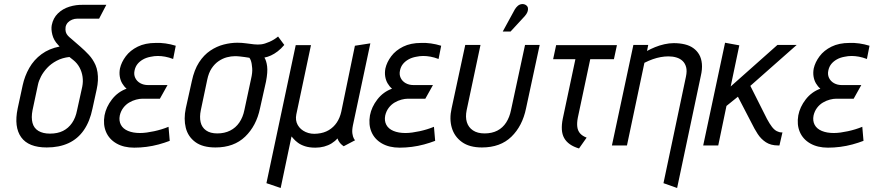

<svg xmlns="http://www.w3.org/2000/svg" viewBox="-20 -725 4354 957"><path d="M365 -632H474L510 -701H396Q359 -702 325.5 -691.5Q292 -681 268.5 -658Q245 -635 238 -600Q234 -579 241 -551.5Q248 -524 269 -502L277 -493Q225 -483 187 -455Q149 -427 126 -386.5Q103 -346 93 -300L68 -184Q49 -92 85.5 -41Q122 10 213 10Q275 10 321.5 -11.5Q368 -33 398 -76.5Q428 -120 441 -184L462 -280Q467 -303 468 -324Q469 -345 466 -365Q463 -385 456 -401Q443 -430 423 -451.5Q403 -473 380.5 -492.5Q358 -512 335 -532Q326 -539 318.5 -547Q311 -555 308 -565.5Q305 -576 307 -591Q310 -604 318.5 -613Q327 -622 339.5 -627Q352 -632 365 -632ZM390 -293 364 -175Q357 -138 339 -112Q321 -86 294 -72.5Q267 -59 229 -59Q194 -59 171.5 -72.5Q149 -86 142 -112.5Q135 -139 142 -175L169 -302Q173 -322 184.5 -344Q196 -366 215 -386.5Q234 -407 262 -422Q290 -437 326 -441L345 -426Q365 -410 376.5 -388.5Q388 -367 391.5 -342.5Q395 -318 390 -293Z M843 -431 856 -497Q830 -505 805 -508.5Q780 -512 756 -511Q704 -511 666.5 -492.5Q629 -474 607 -444.5Q585 -415 578 -384Q574 -363 577 -344Q580 -325 589 -309.5Q598 -294 611 -283Q567 -267 538 -229.5Q509 -192 501 -150Q493 -104 508.5 -67.5Q524 -31 560.5 -10Q597 11 649 11Q679 11 710 7Q741 3 770.5 -5Q800 -13 826 -23L820 -93Q803 -86 785 -80.5Q767 -75 748.5 -71Q730 -67 712 -64.5Q694 -62 678 -62Q643 -62 618 -72.5Q593 -83 582.5 -103Q572 -123 577 -149Q582 -171 594.5 -187.5Q607 -204 624 -214Q641 -224 658.5 -228.5Q676 -233 690 -233H777L815 -301H718Q696 -301 679 -310.5Q662 -320 654 -337Q646 -354 651 -375Q655 -393 665.5 -406Q676 -419 692.5 -428.5Q709 -438 731 -442Q749 -446 766.5 -446Q784 -446 803 -442.5Q822 -439 843 -431Z M1397 -501 1366 -543Q1347 -527 1323 -516.5Q1299 -506 1282 -504Q1266 -502 1246.5 -504Q1227 -506 1206.5 -509Q1186 -512 1163 -512Q1130 -512 1095 -503Q1060 -494 1028 -472.5Q996 -451 972 -414Q948 -377 936 -320L906 -185Q895 -132 906 -88Q917 -44 953.5 -17Q990 10 1054 10Q1146 10 1202 -44Q1258 -98 1276 -185L1306 -319Q1315 -366 1311.5 -394Q1308 -422 1298 -438Q1314 -441 1330.5 -448.5Q1347 -456 1364 -469Q1381 -482 1397 -501ZM1231 -330 1198 -176Q1191 -141 1173 -114.5Q1155 -88 1127 -74Q1099 -60 1063 -60Q1028 -60 1007 -75Q986 -90 980 -116Q974 -142 981 -176L1013 -328Q1020 -362 1035 -384.5Q1050 -407 1070 -420.5Q1090 -434 1111 -439.5Q1132 -445 1151 -445Q1164 -445 1176.5 -443.5Q1189 -442 1200.5 -440.5Q1212 -439 1223 -437Q1227 -432 1230 -424Q1233 -416 1234.5 -406.5Q1236 -397 1237 -385.5Q1238 -374 1236.5 -360.5Q1235 -347 1231 -330Z M1739 -100 1826 -509 1749 -497 1681 -168Q1674 -137 1658.5 -114Q1643 -91 1619 -76.5Q1595 -62 1563 -59Q1530 -55 1503.5 -67Q1477 -79 1464 -102Q1451 -125 1457 -155L1530 -500H1454L1308 188L1379 212L1433 -45Q1436 -42 1443.5 -33Q1451 -24 1465 -13.5Q1479 -3 1500.5 4Q1522 11 1552 11Q1575 11 1595.5 5.5Q1616 0 1633 -10.5Q1650 -21 1662 -35Q1666 -24 1672 -16Q1678 -8 1684 -3Q1690 2 1693 4L1750 -26Q1748 -27 1743.5 -35Q1739 -43 1736.5 -59Q1734 -75 1739 -100Z M2166 -431 2179 -497Q2153 -505 2128 -508.5Q2103 -512 2079 -511Q2027 -511 1989.5 -492.5Q1952 -474 1930 -444.5Q1908 -415 1901 -384Q1897 -363 1900 -344Q1903 -325 1912 -309.5Q1921 -294 1934 -283Q1890 -267 1861 -229.5Q1832 -192 1824 -150Q1816 -104 1831.5 -67.5Q1847 -31 1883.5 -10Q1920 11 1972 11Q2002 11 2033 7Q2064 3 2093.5 -5Q2123 -13 2149 -23L2143 -93Q2126 -86 2108 -80.5Q2090 -75 2071.5 -71Q2053 -67 2035 -64.5Q2017 -62 2001 -62Q1966 -62 1941 -72.5Q1916 -83 1905.5 -103Q1895 -123 1900 -149Q1905 -171 1917.5 -187.5Q1930 -204 1947 -214Q1964 -224 1981.5 -228.5Q1999 -233 2013 -233H2100L2138 -301H2041Q2019 -301 2002 -310.5Q1985 -320 1977 -337Q1969 -354 1974 -375Q1978 -393 1988.5 -406Q1999 -419 2015.5 -428.5Q2032 -438 2054 -442Q2072 -446 2089.5 -446Q2107 -446 2126 -442.5Q2145 -439 2166 -431Z M2602 -185 2670 -501H2597L2527 -176Q2520 -141 2503 -114.5Q2486 -88 2459 -74Q2432 -60 2395 -60Q2360 -60 2337.5 -75Q2315 -90 2307 -116Q2299 -142 2306 -176L2375 -501H2299L2231 -185Q2219 -132 2232 -88Q2245 -44 2282.5 -17Q2320 10 2382 10Q2474 10 2529 -43.5Q2584 -97 2602 -185ZM2596 -645Q2605 -655 2609 -665.5Q2613 -676 2611.5 -685Q2610 -694 2601 -700Q2591 -706 2580 -704.5Q2569 -703 2560.5 -695.5Q2552 -688 2546 -678L2486 -568H2525Z M2860 -138 2922 -430H3040L3055 -500H2752L2737 -430H2848L2785 -133Q2779 -103 2780.5 -79Q2782 -55 2792 -37Q2802 -19 2820.5 -6Q2839 7 2866 15L2904 -39Q2883 -47 2871.5 -60Q2860 -73 2857.5 -92.5Q2855 -112 2860 -138Z M3399 -343 3287 188 3355 212 3473 -346Q3481 -380 3478.5 -407Q3476 -434 3465 -453Q3454 -472 3436 -485Q3418 -498 3393 -504Q3368 -510 3338 -510Q3316 -510 3291.5 -504.5Q3267 -499 3245 -490Q3223 -481 3205 -471L3211 -501H3137L3030 0H3105L3192 -412Q3214 -423 3234 -430Q3254 -437 3273.5 -440.5Q3293 -444 3312 -444Q3333 -444 3351.5 -438.5Q3370 -433 3382.5 -421Q3395 -409 3400 -390Q3405 -371 3399 -343Z M3803 -132 3720 -297 3951 -501H3855L3622 -294L3665 -499L3594 -512L3485 0H3560L3601 -197L3658 -243L3726 -112Q3740 -83 3756.5 -57.5Q3773 -32 3797.5 -16Q3822 0 3858 0H3865L3880 -65H3876Q3864 -65 3851.5 -71.5Q3839 -78 3827.5 -93Q3816 -108 3803 -132Z M4301 -431 4314 -497Q4288 -505 4263 -508.5Q4238 -512 4214 -511Q4162 -511 4124.5 -492.5Q4087 -474 4065 -444.5Q4043 -415 4036 -384Q4032 -363 4035 -344Q4038 -325 4047 -309.5Q4056 -294 4069 -283Q4025 -267 3996 -229.5Q3967 -192 3959 -150Q3951 -104 3966.5 -67.5Q3982 -31 4018.5 -10Q4055 11 4107 11Q4137 11 4168 7Q4199 3 4228.5 -5Q4258 -13 4284 -23L4278 -93Q4261 -86 4243 -80.5Q4225 -75 4206.5 -71Q4188 -67 4170 -64.5Q4152 -62 4136 -62Q4101 -62 4076 -72.5Q4051 -83 4040.5 -103Q4030 -123 4035 -149Q4040 -171 4052.5 -187.5Q4065 -204 4082 -214Q4099 -224 4116.5 -228.5Q4134 -233 4148 -233H4235L4273 -301H4176Q4154 -301 4137 -310.5Q4120 -320 4112 -337Q4104 -354 4109 -375Q4113 -393 4123.5 -406Q4134 -419 4150.5 -428.5Q4167 -438 4189 -442Q4207 -446 4224.5 -446Q4242 -446 4261 -442.5Q4280 -439 4301 -431Z"/></svg>

Font: Advent Pro Medium
Style: Italic
Weight: 500
Italic angle: -12°
Version: Version 3.000